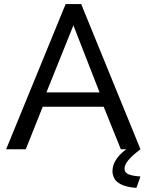

<svg xmlns="http://www.w3.org/2000/svg" viewBox="-20 -730 717 939"><path d="M301 -710H377L667 0H571L487 -208H189L106 0H10ZM467 -278 339 -606 207 -278ZM623 -18H647L667 0Q626 31 607.5 53.5Q589 76 589 95Q589 115 610 123Q631 131 667 133L647 189Q598 185 572.5 172Q547 159 538.5 141.5Q530 124 530 107Q530 74 552.5 43.5Q575 13 623 -18Z"/></svg>

Font: YasnoRaleway Medium
Style: Regular
Weight: 500
Designer: Matt McInerney, Pablo Impallari, Rodrigo Fuenzalida
Foundry: Matt McInerney, Pablo Impallari, Rodrigo Fuenzalida
Version: Version 4.026